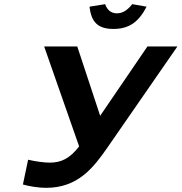

<svg xmlns="http://www.w3.org/2000/svg" viewBox="-20 -893 872 922"><path d="M218 -112C195 -112 153 -117 115 -126L90 -7C121 2 167 9 201 9C355 9 429 -88 497 -186L832 -670H688L461 -337L351 -670H192L360 -190C315 -132 275 -112 218 -112ZM410 -861 485 -873C494 -846 513 -829 541 -829C572 -829 594 -847 615 -873L684 -861C646 -787 599 -754 525 -754C450 -754 418 -787 410 -861Z"/></svg>

Font: LT Wave Text Bold Italic
Style: Regular
Weight: 700
Designer: Daniel Lyons
Version: Version 2.5 (Glyphs App)